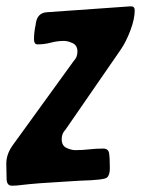

<svg xmlns="http://www.w3.org/2000/svg" viewBox="-32 -587 448 610"><path d="M6 3Q-10 3 -11 -17L-12 -67Q-12 -97 8 -125L202 -393Q214 -405 214 -423Q214 -443 198.5 -450Q183 -457 172 -457Q150 -457 129.5 -451.5Q109 -446 87 -446Q77 -446 76 -460Q76 -485 81 -507L82 -514Q87 -545 115 -548L384 -567Q396 -567 396 -554Q396 -527 382.5 -491Q369 -455 352 -430L176 -175Q164 -163 164 -145Q164 -124 179.5 -117Q195 -110 207 -110Q230 -110 251.5 -112.5Q273 -115 296 -115Q312 -115 314.5 -100.5Q317 -86 317 -52Q317 -31 308 -23Q299 -15 224 -13L175 -10Q83 -5 34 1Q20 3 6 3Z"/></svg>

Font: Bangerz
Style: Regular
Weight: 400
Designer: vernon adams
Foundry: Vernon Adams
Version: Version 2.10;February 7, 2025;FontCreator 13.0.0.2683 64-bit